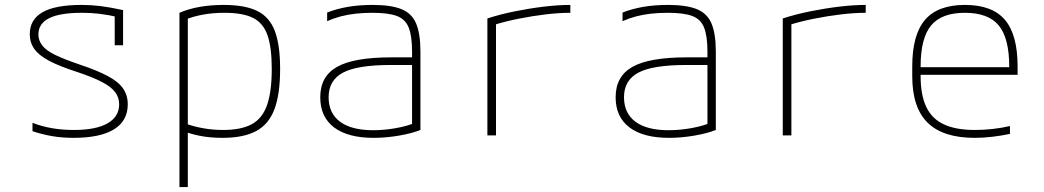

<svg xmlns="http://www.w3.org/2000/svg" viewBox="-20 -550 4240 780"><path d="M279 10Q232 10 191.5 3Q151 -4 112 -17V-51Q151 -36 192.5 -29Q234 -22 280 -22Q370 -22 417 -49Q464 -76 464 -126Q464 -154 448 -175.5Q432 -197 394 -217Q356 -237 292 -258Q221 -281 179.5 -303Q138 -325 119.5 -351Q101 -377 101 -411Q101 -471 153 -500.5Q205 -530 312 -530Q350 -530 387 -525.5Q424 -521 480 -509V-366H446V-505L467 -479Q418 -490 384 -494Q350 -498 313 -498Q223 -498 179.5 -476Q136 -454 136 -410Q136 -386 151.5 -365.5Q167 -345 204 -327Q241 -309 303 -288Q375 -264 418 -241Q461 -218 480 -190.5Q499 -163 499 -126Q499 -59 443 -24.5Q387 10 279 10Z M709 -498Q783 -530 889 -530Q975 -530 1025 -505.5Q1075 -481 1096.5 -424Q1118 -367 1118 -270Q1118 -168 1095 -106.5Q1072 -45 1020.5 -17.5Q969 10 884 10Q834 10 793 2Q752 -6 721 -19L731 -49Q766 -36 805.5 -29Q845 -22 886 -22Q960 -22 1003 -45.5Q1046 -69 1065 -123.5Q1084 -178 1084 -270Q1084 -358 1066.5 -407.5Q1049 -457 1007.5 -477.5Q966 -498 892 -498Q845 -498 804 -490.5Q763 -483 730 -469L743 -494V210H709Z M1498 10Q1393 10 1337 -32.5Q1281 -75 1281 -155Q1281 -240 1349.5 -278.5Q1418 -317 1569 -317H1670V-286H1568Q1432 -286 1373.5 -255Q1315 -224 1315 -155Q1315 -90 1361.5 -55.5Q1408 -21 1496 -21Q1541 -21 1588.5 -29.5Q1636 -38 1668 -52L1654 -31V-340Q1654 -403 1640.5 -437.5Q1627 -472 1592.5 -485Q1558 -498 1493 -498Q1457 -498 1425 -494.5Q1393 -491 1364.5 -483.5Q1336 -476 1309 -464V-499Q1347 -514 1392.5 -522Q1438 -530 1494 -530Q1568 -530 1610.5 -513Q1653 -496 1670.5 -454.5Q1688 -413 1688 -340V-22Q1653 -8 1600.5 1Q1548 10 1498 10Z M1960 -475Q2012 -492 2071.5 -504Q2131 -516 2189.5 -523Q2248 -530 2297 -530V-498Q2251 -498 2196.5 -491.5Q2142 -485 2087 -474Q2032 -463 1984 -448L1995 -465V0H1960Z M2698 10Q2593 10 2537 -32.5Q2481 -75 2481 -155Q2481 -240 2549.5 -278.5Q2618 -317 2769 -317H2870V-286H2768Q2632 -286 2573.5 -255Q2515 -224 2515 -155Q2515 -90 2561.5 -55.5Q2608 -21 2696 -21Q2741 -21 2788.5 -29.5Q2836 -38 2868 -52L2854 -31V-340Q2854 -403 2840.5 -437.5Q2827 -472 2792.5 -485Q2758 -498 2693 -498Q2657 -498 2625 -494.5Q2593 -491 2564.5 -483.5Q2536 -476 2509 -464V-499Q2547 -514 2592.5 -522Q2638 -530 2694 -530Q2768 -530 2810.5 -513Q2853 -496 2870.5 -454.5Q2888 -413 2888 -340V-22Q2853 -8 2800.5 1Q2748 10 2698 10Z M3160 -475Q3212 -492 3271.5 -504Q3331 -516 3389.5 -523Q3448 -530 3497 -530V-498Q3451 -498 3396.5 -491.5Q3342 -485 3287 -474Q3232 -463 3184 -448L3195 -465V0H3160Z M3940 10Q3811 10 3748.5 -51.5Q3686 -113 3686 -240V-280Q3686 -409 3738 -469.5Q3790 -530 3900 -530Q4011 -530 4062.5 -469.5Q4114 -409 4114 -280V-246H3705V-277H4093L4080 -263V-279Q4080 -395 4037.5 -446.5Q3995 -498 3900 -498Q3805 -498 3762.5 -446.5Q3720 -395 3720 -280V-241Q3720 -164 3743 -115.5Q3766 -67 3815 -44.5Q3864 -22 3940 -22Q3975 -22 4012 -26Q4049 -30 4083 -38V-6Q4050 1 4012.5 5.5Q3975 10 3940 10Z"/></svg>

Font: M PLUS Code Latin Expanded ExtraLight
Style: Regular
Weight: 250
Width: 7
Designer: Coji Morishita
Foundry: UNDERFOREST DESIGN
Version: Version 1.002; ttfautohint (v1.8.3)